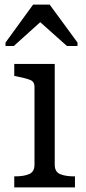

<svg xmlns="http://www.w3.org/2000/svg" viewBox="-20 -815 375 835"><path d="M196 -795H124L4 -630V-615H40L191 -751L122 -748L271 -615H317V-630ZM218 -537V-99Q218 -68 241 -58Q264 -48 303 -48H306V0H42V-48H45Q84 -48 107 -58Q130 -68 130 -99V-438Q130 -460 111 -467.5Q92 -475 52 -483L42 -485V-537Z"/></svg>

Font: Roboto Serif
Style: Regular
Weight: 400
Designer: Greg Gazdowicz
Foundry: Commercial Type
Version: Version 1.008